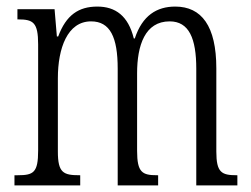

<svg xmlns="http://www.w3.org/2000/svg" viewBox="-20 -564 763 584"><path d="M24 0H224V-31H222C173 -31 156 -38 156 -103V-326C156 -417 185 -499 257 -499C315 -499 338 -451 338 -355V0H461V-31H458C413 -31 397 -39 397 -105V-341C397 -426 421 -499 496 -499C555 -499 577 -447 577 -355V0H702V-31H700C654 -31 638 -39 638 -103V-356C638 -485 593 -544 513 -544C457 -544 413 -517 390 -447H387C370 -516 331 -544 276 -544C219 -544 181 -518 157 -453H153L146 -536H33V-505H35C81 -505 96 -496 96 -429V-106C96 -39 82 -31 34 -31H24Z"/></svg>

Font: Noto Serif Georgian ExtraCondensed Light
Style: Regular
Weight: 300
Width: 2
Designer: Monotype Design Team, Akaki Razmadze
Foundry: Google LLC
Version: Version 2.003